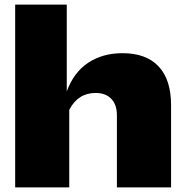

<svg xmlns="http://www.w3.org/2000/svg" viewBox="-20 -814 811 834"><path d="M45.9 0V-793.9H270V-417Q300.8 -500.5 363.5 -541.7Q426.3 -583 512.2 -583Q614.7 -583 668.9 -525.6Q723.1 -468.3 723.1 -356.9V0H487.8V-313Q487.8 -359.9 463.1 -385Q438.5 -410.2 395 -410.2Q318.8 -410.2 280.8 -336.9V0Z"/></svg>

Font: Mattone
Style: Bold
Weight: 700
Width: 6
Designer: Nunzio Mazzaferro
Foundry: Collletttivo
Version: Version 2.000;Glyphs 3.2 (3217)